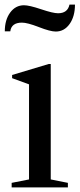

<svg xmlns="http://www.w3.org/2000/svg" viewBox="-20 -820 348 840"><path d="M202 -35 277 -20V0H31V-20L107 -35V-451L33 -478V-492L193 -540H202ZM25 -683H1Q1 -733 24.5 -765Q48 -797 85 -797Q108 -797 160 -779.5Q212 -762 234 -762Q276 -762 284 -800H308Q308 -748 284.5 -715Q261 -682 224 -682Q200 -682 150 -701.5Q100 -721 76 -721Q30 -721 25 -683Z"/></svg>

Font: Libre Caslon Text
Style: Regular
Weight: 400
Designer: Pablo Impallari, Rodrigo Fuenzalida
Foundry: Pablo Impallari, Rodrigo Fuenzalida
Version: Version 1.002